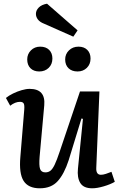

<svg xmlns="http://www.w3.org/2000/svg" viewBox="-20 -1003 646 1037"><path d="M12 -474Q28 -487 50.5 -498Q73 -509 97 -516Q121 -523 140 -523Q227 -523 219 -434L194 -157Q190 -109 196.5 -90.5Q203 -72 225 -72Q241 -72 252.5 -81Q264 -90 275.5 -114Q287 -138 302 -183L412 -509H517L500 -97Q498 -59 525 -59Q537 -59 552 -64Q567 -69 582 -75L600 -21Q576 -7 540 3.5Q504 14 478 14Q431 14 413.5 -15Q396 -44 401 -92L428 -361L420 -363L351 -138Q327 -64 292 -25Q257 14 195 14Q133 14 107.5 -26Q82 -66 90 -156L111 -411Q113 -437 107.5 -445Q102 -453 88 -453Q62 -453 35 -432ZM332 -682Q332 -711 352.5 -731Q373 -751 404 -751Q434 -751 451.5 -733.5Q469 -716 469 -687Q469 -656 449 -636.5Q429 -617 399 -617Q368 -617 350 -634.5Q332 -652 332 -682ZM127 -682Q127 -711 147 -731Q167 -751 197 -751Q228 -751 245.5 -733.5Q263 -716 263 -687Q263 -656 243 -636.5Q223 -617 192 -617Q162 -617 144.5 -634.5Q127 -652 127 -682ZM399 -839 376 -805 218 -875Q195 -884 184.5 -898Q174 -912 174 -928Q174 -947 189.5 -962.5Q205 -978 234 -983Z"/></svg>

Font: Literata 12pt Medium
Style: Italic
Weight: 500
Italic angle: -2°
Designer: Latin by Veronika Burian and Jose Scaglione. Greek by Irene Vlachou. Cyrillic by Vera Evstafieva
Foundry: TypeTogether
Version: Version 3.002